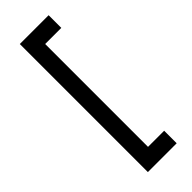

<svg xmlns="http://www.w3.org/2000/svg" viewBox="-264 -763 847 847"><g transform="rotate(-45 159.5 -339.5)"><path d="M263.7 -660.2H163.1V-18.6H263.7V59.6H84V-739.3H263.7Z"/></g></svg>

Font: Allerta
Style: Stencil
Weight: 400
Designer: Matt McInerney
Foundry: Matt McInerney
Version: Version 1.0